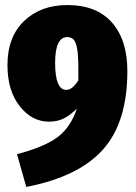

<svg xmlns="http://www.w3.org/2000/svg" viewBox="-20 -716 544 767"><path d="M249 -695.8Q365.7 -695.8 427.2 -626Q488.8 -556.2 488.8 -432.1Q488.8 -228 391.6 -118.9Q294.4 -9.8 85 30.8L47.9 -100.1Q156.2 -128.4 209.2 -167.7Q262.2 -207 287.1 -282.2Q260.3 -255.4 234.6 -242.7Q209 -230 175.8 -230Q107.4 -230 58.6 -292Q9.8 -354 9.8 -456.1Q9.8 -568.4 76.2 -632.1Q142.6 -695.8 249 -695.8ZM245.1 -356.9Q269 -356.9 293 -395Q293.9 -466.3 290.8 -501.7Q287.6 -537.1 278.1 -552.5Q268.6 -567.9 249 -567.9Q200.2 -567.9 200.2 -464.8Q200.2 -356.9 245.1 -356.9Z"/></svg>

Font: Fira Sans Compressed Heavy
Style: Regular
Weight: 900
Width: 1
Designer: Carrois Corporate & Edenspiekermann AG
Foundry: Carrois Corporate GbR & Edenspiekermann AG
Version: Version 4.203;PS 004.203;hotconv 1.0.88;makeotf.lib2.5.64775